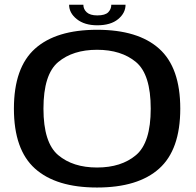

<svg xmlns="http://www.w3.org/2000/svg" viewBox="-20 -810 854 835"><path d="M402 5.5Q224 5.5 132.2 -76.8Q40.5 -159 40.5 -337.5Q40.5 -516 132.2 -598.2Q224 -680.5 402.2 -680.5Q580.5 -680.5 672.2 -598.2Q764 -516 764 -337.5Q764 -159 672.2 -76.8Q580.5 5.5 402 5.5ZM402 -81.5Q507.5 -81.5 571.5 -135.5Q635.5 -189.5 635.5 -337.5Q635.5 -486.5 571.5 -540Q507.5 -593.5 402 -593.5Q297 -593.5 233 -540Q169 -486.5 169 -337.5Q169 -189.5 233 -135.5Q297 -81.5 402 -81.5ZM403 -700Q347.5 -700 314 -726.8Q280.5 -753.5 280.5 -789.5H342.5Q342.5 -770 357.2 -756.5Q372 -743 403 -743Q437.5 -743 450.8 -756.8Q464 -770.5 464 -789.5H526Q526 -753.5 493.8 -726.8Q461.5 -700 403 -700Z"/></svg>

Font: Anybody ExtraExpanded Medium
Style: Regular
Weight: 500
Width: 8
Designer: Tyler Finck
Foundry: Etcetera Type Company
Version: Version 1.010; ttfautohint (v1.8.3) -l 8 -r 50 -G 200 -x 14 